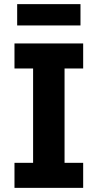

<svg xmlns="http://www.w3.org/2000/svg" viewBox="-20 -908 472 928"><path d="M382 0H50V-121H140V-577H50V-698H382V-577H292V-121H382ZM63 -785V-888H369V-785Z"/></svg>

Font: IBM Plex Sans Var
Style: Regular
Weight: 400
Designer: Mike Abbink, Paul van der Laan, Pieter van Rosmalen
Foundry: Bold Monday
Version: Version 3.000